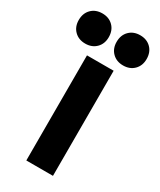

<svg xmlns="http://www.w3.org/2000/svg" viewBox="-305 -1022 916 1098"><g transform="rotate(30 153.0 -473.0)"><path d="M179 -846Q179 -891 206.5 -918.5Q234 -946 278 -946Q322 -946 349.5 -918.5Q377 -891 377 -846Q377 -802 349.5 -774.5Q322 -747 278 -747Q234 -747 206.5 -774.5Q179 -802 179 -846ZM-71 -846Q-71 -891 -43.5 -918.5Q-16 -946 28 -946Q72 -946 99.5 -918.5Q127 -891 127 -846Q127 -802 99.5 -774.5Q72 -747 28 -747Q-16 -747 -43.5 -774.5Q-71 -802 -71 -846ZM71 0V-694H247V0Z"/></g></svg>

Font: Cantarell Extra Bold
Style: Regular
Weight: 800
Designer: Dave Crossland, Nikolaus Waxweiler, Florian Fecher, Jacques Le Bailly, Eben Sorkin, Alexei Vanyashin, Alexios Zavras, Em
Version: Version 0.303